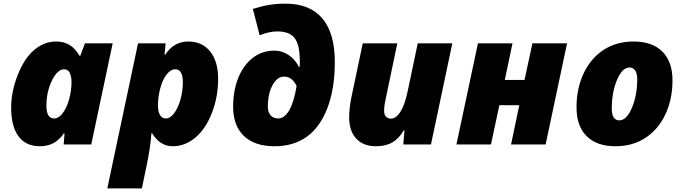

<svg xmlns="http://www.w3.org/2000/svg" viewBox="-20 -790 3739 1050"><path d="M275.9 -142.1Q300.3 -142.1 322.5 -170.7Q344.7 -199.2 357.9 -247.1Q371.1 -294.9 371.1 -340.8Q371.1 -372.6 361.3 -391.8Q351.6 -411.1 331.1 -411.1Q293.9 -411.1 263.9 -349.4Q233.9 -287.6 233.9 -211.9Q233.9 -142.1 275.9 -142.1ZM479 0H328.1L333 -60.1H329.1Q301.8 -22 270 -6.1Q238.3 9.8 198.2 9.8Q121.1 9.8 81.1 -44.7Q41 -99.1 41 -201.2Q41 -288.6 76.7 -379.4Q112.3 -470.2 166.7 -516.6Q221.2 -563 287.1 -563Q328.1 -563 359.4 -544.7Q390.6 -526.4 415 -484.9H418.9L444.8 -553.2H596.2Z M924.8 9.8Q855 9.8 812 -61H808.1Q802.2 20 780.8 120.1L755.9 240.2H566.9L734.9 -553.2H885.7L879.9 -491.2H883.8Q930.7 -563 1009.8 -563Q1085.9 -563 1129.4 -508.5Q1172.9 -454.1 1172.9 -358.9Q1172.9 -259.8 1138.7 -172.1Q1104.5 -84.5 1048.1 -37.4Q991.7 9.8 924.8 9.8ZM938 -411.1Q913.6 -411.1 891.6 -383.3Q869.6 -355.5 856.7 -308.1Q843.8 -260.7 843.8 -211.9Q843.8 -180.2 855 -161.1Q866.2 -142.1 886.7 -142.1Q910.2 -142.1 931.6 -169.9Q953.1 -197.8 966.6 -244.6Q980 -291.5 980 -340.8Q980 -411.1 938 -411.1Z M1811 -451.2Q1811 -305.7 1770.8 -200Q1730.5 -94.2 1657.7 -42.2Q1585 9.8 1481.9 9.8Q1372.6 9.8 1313.7 -46.6Q1254.9 -103 1254.9 -206.1Q1254.9 -294.9 1283.4 -365.2Q1312 -435.5 1363.5 -474.4Q1415 -513.2 1480 -513.2Q1522 -513.2 1558.1 -489.3Q1594.2 -465.3 1614.7 -423.8H1618.7L1619.6 -441.4V-456.1Q1619.6 -543.9 1591.8 -581.1Q1564 -618.2 1496.1 -618.2Q1452.6 -618.2 1399.9 -597.2L1362.8 -741.2Q1414.1 -757.3 1454.3 -763.7Q1494.6 -770 1542 -770Q1673.8 -770 1742.4 -689.7Q1811 -609.4 1811 -451.2ZM1501 -142.1Q1536.1 -142.1 1562 -187.5Q1587.9 -232.9 1602.1 -319.8Q1577.6 -371.1 1533.7 -371.1Q1496.1 -371.1 1470.5 -324.5Q1444.8 -277.8 1444.8 -205.1Q1444.8 -176.3 1460 -159.2Q1475.1 -142.1 1501 -142.1Z M2080.6 -183.1Q2080.6 -161.6 2091.6 -151.4Q2102.5 -141.1 2117.7 -141.1Q2146.5 -141.1 2170.2 -179.4Q2193.8 -217.8 2208 -284.2L2264.6 -553.2H2453.6L2336.9 0H2185.5L2191.9 -77.1H2188Q2161.6 -31.7 2125.2 -11Q2088.9 9.8 2035.6 9.8Q1966.8 9.8 1928.2 -32Q1889.6 -73.7 1889.6 -147Q1889.6 -198.7 1901.9 -258.8L1963.9 -553.2H2152.8L2089.8 -252Q2080.6 -211.9 2080.6 -183.1Z M2782.7 -553.2 2740.7 -353H2848.6L2891.6 -553.2H3081.1L2963.9 0H2774.9L2819.8 -214.8H2710.9L2665 0H2476.1L2593.8 -553.2Z M3345.7 9.8Q3243.7 9.8 3188.2 -45.4Q3132.8 -100.6 3132.8 -203.1Q3132.8 -305.7 3171.6 -388.4Q3210.4 -471.2 3280.8 -517.1Q3351.1 -563 3444.8 -563Q3546.9 -563 3602.3 -507.8Q3657.7 -452.6 3657.7 -350.1Q3657.7 -247.6 3618.9 -164.8Q3580.1 -82 3509.8 -36.1Q3439.5 9.8 3345.7 9.8ZM3422.9 -420.9Q3382.8 -420.9 3354.2 -352.8Q3325.7 -284.7 3325.7 -196.8Q3325.7 -131.8 3366.7 -131.8Q3406.2 -131.8 3435.5 -199.7Q3464.8 -267.6 3464.8 -356Q3464.8 -388.2 3453.6 -404.5Q3442.4 -420.9 3422.9 -420.9Z"/></svg>

Font: Open Sans Extrabold
Style: Italic
Weight: 800
Italic angle: -12°
Foundry: Ascender Corporation
Version: Version 1.10